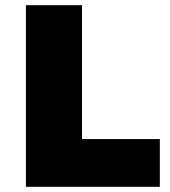

<svg xmlns="http://www.w3.org/2000/svg" viewBox="-20 -720 656 740"><path d="M80 0V-700H296V-184H596V0Z"/></svg>

Font: Lexend Black
Style: Regular
Weight: 900
Designer: Bonnie Shaver-Troup, Thomas Jockin
Foundry: Lexend
Version: Version 1.007; ttfautohint (v1.8.3)